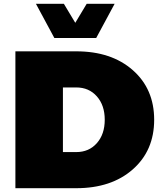

<svg xmlns="http://www.w3.org/2000/svg" viewBox="-20 -990 861 1010"><path d="M61 0V-720H381Q566 -720 678.5 -621Q791 -522 791 -360Q791 -198 678.5 -99Q566 0 381 0ZM531 -360Q531 -436 489.5 -483Q448 -530 381 -530H311V-190H381Q448 -190 489.5 -237Q531 -284 531 -360ZM436 -970H583L486 -790H266L169 -970H316L376 -870Z"/></svg>

Font: Metropolitano Black
Style: Regular
Weight: 900
Designer: Fonts by Alex Slobzheninov & Chris M. Simpson / Changes by Cristiano Sobral
Foundry: Fonts by Alex Slobzheninov & Chris M. Simpson / Changes by Cristiano Sobral
Version: Version 1.00;August 30, 2020;FontCreator 13.0.0.2681 64-bit